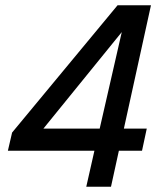

<svg xmlns="http://www.w3.org/2000/svg" viewBox="-20 -710 640 730"><path d="M10 -137 26 -206 427 -690H554L451 -221H538L520 -137H432L402 0H308L339 -137ZM145 -221H359L443 -588Z"/></svg>

Font: Radio Canada
Style: Italic
Weight: 400
Italic angle: -12°
Designer: Charles Daoud, Etienne Aubert Bonn, Alexandre Saumier Demers, Jacques Le Bailly
Foundry: Radio-Canada
Version: Version 2.104;gftools[0.9.28.dev5+ged2979d]